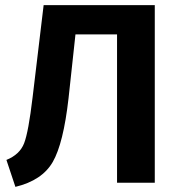

<svg xmlns="http://www.w3.org/2000/svg" viewBox="-20 -712 696 748"><path d="M150 -692H583V0H436V-578H274L247 -329Q227 -153 185.5 -81Q144 -9 40 16L5 -89Q57 -110 74 -154Q91 -198 107 -333Z"/></svg>

Font: Fira Sans SemiBold
Style: Regular
Weight: 600
Designer: bBox Type GmbH & Carrois Corporate GbR & Edenspiekermann AG
Foundry: bBox Type GmbH & Carrois Corporate GbR & Edenspiekermann AG
Version: Version 4.301;PS 004.301;hotconv 1.0.88;makeotf.lib2.5.64775